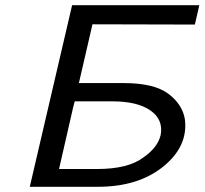

<svg xmlns="http://www.w3.org/2000/svg" viewBox="-20 -715 783 735"><path d="M94 0 256 -695H743L726 -621L334 -622L282 -397H453Q570 -397 624.5 -356Q679 -315 688 -257Q700 -154 604.5 -77Q509 0 355 0ZM206 -68H352Q471 -68 530 -113Q584 -151 595 -198Q606 -257 556 -292Q506 -327 411 -327H266L260 -304Z"/></svg>

Font: Coval
Style: Book Italic
Weight: 350
Foundry: Context Ltd
Version: Version 001.000